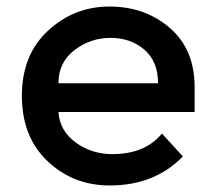

<svg xmlns="http://www.w3.org/2000/svg" viewBox="-20 -560 658 588"><path d="M576 -217H159Q163 -159 212 -123.5Q261 -88 324 -88Q424 -88 476 -151L540 -81Q454 8 316 8Q204 8 125.5 -66.5Q47 -141 47 -266.5Q47 -392 127 -466Q207 -540 315.5 -540Q424 -540 500 -474.5Q576 -409 576 -294ZM159 -305H464Q464 -372 422 -408Q380 -444 318.5 -444Q257 -444 208 -406.5Q159 -369 159 -305Z"/></svg>

Font: Montserrat_am3
Style: Regular
Weight: 400
Designer: Julieta Ulanovsky
Foundry: Julieta Ulanovsky, Armenina letters added by Vahan Hovhannisyan
Version: Version 2.001